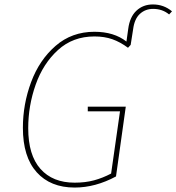

<svg xmlns="http://www.w3.org/2000/svg" viewBox="-20 -834 794 864"><path d="M754 -783 741 -769Q711 -794 669 -794Q634 -794 609.5 -771.5Q585 -749 579 -702L568 -632L556 -619Q521 -645 485.5 -657.5Q450 -670 405 -670Q308 -670 241 -609Q174 -548 140.5 -453Q107 -358 107 -257Q107 -136 162 -74Q217 -12 316 -12Q364 -12 403 -22.5Q442 -33 480 -53L520 -333H375V-354H546L502 -40Q409 10 316 10Q207 10 145 -59Q83 -128 83 -259Q83 -365 120 -464.5Q157 -564 230 -627.5Q303 -691 405 -691Q493 -691 549 -647L557 -704Q564 -758 594 -786Q624 -814 668 -814Q717 -814 754 -783Z"/></svg>

Font: FiraGO Thin
Style: Italic
Weight: 100
Italic angle: -8°
Designer: bBox Type GmbH
Foundry: bBox Type GmbH
Version: Version 1.001